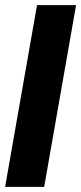

<svg xmlns="http://www.w3.org/2000/svg" viewBox="-21 -732 318 752"><path d="M152 0H-1L124 -712H277Z"/></svg>

Font: Creato Display ExtraBold
Style: Italic
Weight: 800
Italic angle: -10°
Version: Version 1.000